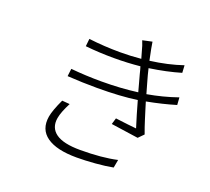

<svg xmlns="http://www.w3.org/2000/svg" viewBox="-130 -915 1217 1112"><g transform="rotate(20 478.0 -358.5)"><path d="M254.3 -248.9 301.5 -245Q269.5 -182.9 263.1 -144.9Q252.8 -82.7 299 -49.4Q345.2 -16 449.6 -16Q583.5 -16 676.1 -36.9L666.9 13.1Q620.7 22 558.9 27Q497.2 32 444.6 32Q320.7 32 260.3 -11Q199.9 -54 213.4 -136Q220.5 -177.2 254.3 -248.9ZM885.7 -498.9 888.8 -453.1Q808.2 -428.6 710.9 -410.2Q714.8 -397.4 725.5 -362.7Q736.2 -328.1 741.7 -310.7Q747.2 -293.3 755.3 -268.8Q763.5 -244.3 769.9 -228L738.3 -196Q713.8 -200.3 570.3 -220.2L582 -258.9Q610.8 -254.6 656.4 -249.8Q702.1 -245 711.3 -244Q687.5 -318.9 664.4 -402Q561.4 -387.1 418 -387.1Q328.5 -387.1 235.1 -393.1L240.8 -440Q333.1 -431.1 428.3 -431.1Q546.5 -431.1 651.6 -445Q647.4 -460.6 637.8 -495.9Q628.2 -531.2 624.3 -545.1Q618.6 -569.6 611.9 -590.9Q535.5 -583.1 450.6 -583.1Q361.5 -583.1 274.9 -592L279.8 -638.8Q375.7 -627.1 473.7 -627.1Q538.7 -627.1 601.9 -633.2Q596.2 -650.2 589.1 -677.9Q582.4 -706.3 570 -736.2L628.9 -748.9Q632.1 -723 649.9 -638.8Q759.6 -653.1 850.1 -683.9L852.6 -638.1Q767.4 -612.6 659.8 -596.9L669.4 -557.9Q671.5 -550.8 681.6 -514.2Q691.8 -477.6 699.6 -451Q794.7 -467.3 885.7 -498.9Z"/></g></svg>

Font: Karasuma Gothic
Style: Light Italic
Weight: 300
Italic angle: 9.39998°
Designer: Rasmus Andersson / Ryoko Nishizuka
Foundry: rsms
Version: Version 1.00